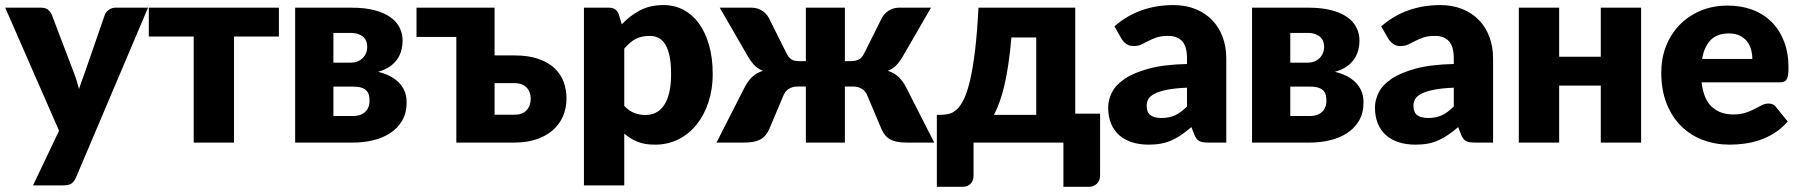

<svg xmlns="http://www.w3.org/2000/svg" viewBox="-24 -548 6920 738"><path d="M545 -518.5 268 134.5Q261 150 251 157.2Q241 164.5 219 164.5H103L203 -45.5L-4 -518.5H133Q151 -518.5 160.8 -510.5Q170.5 -502.5 175 -491.5L260 -268Q272 -237.5 279.5 -205.5Q285 -221.5 290.5 -237.5Q296 -253.5 302 -269L379 -491.5Q383.5 -503 395 -510.8Q406.5 -518.5 420 -518.5Z M1048 -407.5H875.5V0H720.5V-407.5H548V-518.5H1048Z M1327.5 -518.5Q1377.5 -518.5 1414.5 -509Q1451.5 -499.5 1475.8 -482.5Q1500 -465.5 1511.8 -442.2Q1523.5 -419 1523.5 -391.5Q1523.5 -374.5 1519.2 -356.8Q1515 -339 1504.5 -322.8Q1494 -306.5 1475.8 -293.2Q1457.5 -280 1429 -272Q1452.5 -266.5 1472.8 -256.5Q1493 -246.5 1507.8 -232Q1522.5 -217.5 1530.8 -198.2Q1539 -179 1539 -154.5Q1539 -113 1521.5 -83.8Q1504 -54.5 1475.2 -36Q1446.5 -17.5 1409.8 -8.8Q1373 0 1334.5 0H1110.5V-518.5ZM1257.5 -421.5V-307H1323Q1351.5 -307 1369.5 -324.2Q1387.5 -341.5 1387.5 -368.5Q1387.5 -378 1384.5 -387.5Q1381.5 -397 1374 -404.5Q1366.5 -412 1354 -416.8Q1341.5 -421.5 1323 -421.5ZM1333.5 -102Q1362.5 -102 1379.5 -117.8Q1396.5 -133.5 1396.5 -160.5Q1396.5 -171.5 1394.2 -181.5Q1392 -191.5 1385.2 -199Q1378.5 -206.5 1366 -210.8Q1353.5 -215 1333.5 -215H1257.5V-102Z M1952.5 -335Q2007 -335 2045.2 -321.8Q2083.5 -308.5 2107.5 -285.8Q2131.5 -263 2142.5 -233Q2153.5 -203 2153.5 -170Q2153.5 -132.5 2140 -101.2Q2126.5 -70 2100.8 -47.5Q2075 -25 2037.8 -12.5Q2000.5 0 1953.5 0H1730V-406H1577V-518.5H1877V-335ZM1953 -107Q1984 -107 2000 -124.2Q2016 -141.5 2016 -169.5Q2016 -181 2012.2 -191.8Q2008.5 -202.5 2000.8 -210.8Q1993 -219 1981 -223.8Q1969 -228.5 1953 -228.5H1877V-107Z M2366 -454.5Q2396.5 -487 2435.2 -507.8Q2474 -528.5 2527.5 -528.5Q2568 -528.5 2602.5 -510.5Q2637 -492.5 2662 -458.5Q2687 -424.5 2701.2 -375.2Q2715.5 -326 2715.5 -263.5Q2715.5 -205 2699.2 -155.5Q2683 -106 2653.8 -69.5Q2624.5 -33 2583.8 -12.5Q2543 8 2493.5 8Q2453 8 2425.5 -3.5Q2398 -15 2375.5 -34.5V164.5H2220.5V-518.5H2316.5Q2345.5 -518.5 2354.5 -492.5ZM2375.5 -141Q2393 -122 2413.5 -114Q2434 -106 2456.5 -106Q2478 -106 2496 -114.5Q2514 -123 2527.2 -141.8Q2540.5 -160.5 2548 -190.5Q2555.5 -220.5 2555.5 -263.5Q2555.5 -304.5 2549.5 -332.5Q2543.5 -360.5 2532.8 -377.8Q2522 -395 2507 -402.5Q2492 -410 2473.5 -410Q2439.5 -410 2417.5 -397.5Q2395.5 -385 2375.5 -361Z M3567 0H3460Q3439.5 0 3424.2 -3Q3409 -6 3397.8 -12.2Q3386.5 -18.5 3378.5 -28.2Q3370.5 -38 3364.5 -51L3309.5 -181.5Q3302 -199 3287.8 -207.2Q3273.5 -215.5 3255 -215.5H3223.5V0H3073.5V-215.5H3042Q3023.5 -215.5 3009.2 -207.2Q2995 -199 2987.5 -181.5L2932.5 -51Q2926.5 -38 2918.5 -28.2Q2910.5 -18.5 2899.2 -12.2Q2888 -6 2872.8 -3Q2857.5 0 2837 0H2730L2838.5 -213Q2851 -237 2867 -252.2Q2883 -267.5 2908.5 -276Q2890 -283 2877 -296Q2864 -309 2851.5 -330L2742.5 -518.5H2865Q2886 -518.5 2903.5 -508Q2921 -497.5 2931 -479.5L2999.5 -342.5Q3007.5 -326.5 3017.8 -319.8Q3028 -313 3049 -313H3073.5V-518.5H3223.5V-313H3245.5Q3266.5 -313 3278 -319.8Q3289.5 -326.5 3297.5 -342.5L3366 -479.5Q3376 -497.5 3393.5 -508Q3411 -518.5 3432 -518.5H3554.5L3445.5 -330Q3433 -309 3420 -296Q3407 -283 3388.5 -276Q3414 -267.5 3430 -252.2Q3446 -237 3458.5 -213Z M4204.5 -111V126Q4204.5 146 4192.2 158Q4180 170 4161 170H4063.5V0H3718V128Q3718 136 3715.5 143.5Q3713 151 3707.8 157Q3702.5 163 3694.5 166.5Q3686.5 170 3675.5 170H3577V-106.5H3589.5Q3606.5 -106.5 3622.8 -110.2Q3639 -114 3653.8 -127.5Q3668.5 -141 3681.2 -167.5Q3694 -194 3704.8 -239.8Q3715.5 -285.5 3723.8 -353.8Q3732 -422 3737 -518.5H4109V-111ZM3959 -106.5V-404H3863.5Q3859 -349 3852.2 -303.5Q3845.5 -258 3837 -221.5Q3828.5 -185 3818.2 -156.5Q3808 -128 3796.5 -106.5Z M4259.5 -446.5Q4306.5 -488 4363.8 -508.2Q4421 -528.5 4486.5 -528.5Q4533.5 -528.5 4571.2 -513.2Q4609 -498 4635.2 -470.8Q4661.5 -443.5 4675.5 -406Q4689.5 -368.5 4689.5 -324V0H4618.5Q4596.5 0 4585.2 -6Q4574 -12 4566.5 -31L4555.5 -59.5Q4536 -43 4518 -30.5Q4500 -18 4480.8 -9.2Q4461.5 -0.5 4439.8 3.8Q4418 8 4391.5 8Q4356 8 4327 -1.2Q4298 -10.5 4277.8 -28.5Q4257.5 -46.5 4246.5 -73.2Q4235.5 -100 4235.5 -135Q4235.5 -163 4249.5 -191.8Q4263.5 -220.5 4298 -244.2Q4332.5 -268 4391 -284Q4449.5 -300 4538.5 -302V-324Q4538.5 -369.5 4519.8 -389.8Q4501 -410 4466.5 -410Q4439 -410 4421.5 -404Q4404 -398 4390.2 -390.5Q4376.5 -383 4363.5 -377Q4350.5 -371 4332.5 -371Q4316.5 -371 4305.5 -379Q4294.5 -387 4287.5 -398ZM4538.5 -211Q4492 -209 4462 -203Q4432 -197 4414.5 -188Q4397 -179 4390.2 -167.5Q4383.5 -156 4383.5 -142.5Q4383.5 -116 4398 -105.2Q4412.5 -94.5 4440.5 -94.5Q4470.5 -94.5 4493 -105Q4515.5 -115.5 4538.5 -139Z M5005.5 -518.5Q5055.5 -518.5 5092.5 -509Q5129.5 -499.5 5153.8 -482.5Q5178 -465.5 5189.8 -442.2Q5201.5 -419 5201.5 -391.5Q5201.5 -374.5 5197.2 -356.8Q5193 -339 5182.5 -322.8Q5172 -306.5 5153.8 -293.2Q5135.5 -280 5107 -272Q5130.5 -266.5 5150.8 -256.5Q5171 -246.5 5185.8 -232Q5200.5 -217.5 5208.8 -198.2Q5217 -179 5217 -154.5Q5217 -113 5199.5 -83.8Q5182 -54.5 5153.2 -36Q5124.5 -17.5 5087.8 -8.8Q5051 0 5012.5 0H4788.5V-518.5ZM4935.5 -421.5V-307H5001Q5029.5 -307 5047.5 -324.2Q5065.5 -341.5 5065.5 -368.5Q5065.5 -378 5062.5 -387.5Q5059.5 -397 5052 -404.5Q5044.5 -412 5032 -416.8Q5019.5 -421.5 5001 -421.5ZM5011.5 -102Q5040.5 -102 5057.5 -117.8Q5074.5 -133.5 5074.5 -160.5Q5074.5 -171.5 5072.2 -181.5Q5070 -191.5 5063.2 -199Q5056.5 -206.5 5044 -210.8Q5031.5 -215 5011.5 -215H4935.5V-102Z M5285 -446.5Q5332 -488 5389.2 -508.2Q5446.5 -528.5 5512 -528.5Q5559 -528.5 5596.8 -513.2Q5634.5 -498 5660.8 -470.8Q5687 -443.5 5701 -406Q5715 -368.5 5715 -324V0H5644Q5622 0 5610.8 -6Q5599.5 -12 5592 -31L5581 -59.5Q5561.5 -43 5543.5 -30.5Q5525.5 -18 5506.2 -9.2Q5487 -0.5 5465.2 3.8Q5443.5 8 5417 8Q5381.5 8 5352.5 -1.2Q5323.5 -10.5 5303.2 -28.5Q5283 -46.5 5272 -73.2Q5261 -100 5261 -135Q5261 -163 5275 -191.8Q5289 -220.5 5323.5 -244.2Q5358 -268 5416.5 -284Q5475 -300 5564 -302V-324Q5564 -369.5 5545.2 -389.8Q5526.5 -410 5492 -410Q5464.5 -410 5447 -404Q5429.5 -398 5415.8 -390.5Q5402 -383 5389 -377Q5376 -371 5358 -371Q5342 -371 5331 -379Q5320 -387 5313 -398ZM5564 -211Q5517.5 -209 5487.5 -203Q5457.5 -197 5440 -188Q5422.5 -179 5415.8 -167.5Q5409 -156 5409 -142.5Q5409 -116 5423.5 -105.2Q5438 -94.5 5466 -94.5Q5496 -94.5 5518.5 -105Q5541 -115.5 5564 -139Z M6284 -518.5V0H6129V-219H5969V0H5814V-518.5H5969V-330H6129V-518.5Z M6516.5 -231.5Q6524 -166.5 6556 -137.2Q6588 -108 6638.5 -108Q6665.5 -108 6685 -114.5Q6704.5 -121 6719.8 -129Q6735 -137 6747.8 -143.5Q6760.5 -150 6774.5 -150Q6793 -150 6802.5 -136.5L6847.5 -81Q6823.5 -53.5 6795.8 -36.2Q6768 -19 6738.8 -9.2Q6709.5 0.5 6680.2 4.2Q6651 8 6624.5 8Q6570 8 6522.2 -9.8Q6474.5 -27.5 6438.8 -62.5Q6403 -97.5 6382.2 -149.5Q6361.5 -201.5 6361.5 -270.5Q6361.5 -322.5 6379.2 -369Q6397 -415.5 6430.2 -450.5Q6463.5 -485.5 6510.8 -506Q6558 -526.5 6617.5 -526.5Q6669 -526.5 6711.8 -510.5Q6754.5 -494.5 6785.2 -464Q6816 -433.5 6833.2 -389.2Q6850.5 -345 6850.5 -289Q6850.5 -271.5 6849 -260.5Q6847.5 -249.5 6843.5 -243Q6839.5 -236.5 6832.8 -234Q6826 -231.5 6815.5 -231.5ZM6711.5 -321.5Q6711.5 -340 6706.8 -357.5Q6702 -375 6691.2 -388.8Q6680.5 -402.5 6663 -411Q6645.5 -419.5 6620.5 -419.5Q6576.5 -419.5 6551.5 -394.2Q6526.5 -369 6518.5 -321.5Z"/></svg>

Font: Lato
Style: Regular
Weight: 900
Designer: Lukasz Dziedzic with Adam Twardoch and Botio Nikoltchev
Foundry: tyPoland Lukasz Dziedzic
Version: Version 2.010; 2014-09-01; http://www.latofonts.com/; ttfaut